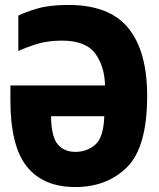

<svg xmlns="http://www.w3.org/2000/svg" viewBox="-20 -745 640 775"><path d="M574 -358Q574 -538 498 -631.5Q422 -725 256 -725Q180 -725 130.5 -710.5Q81 -696 54 -682V-539Q86 -554 129.5 -567.5Q173 -581 230 -581Q326 -581 364 -529.5Q402 -478 404 -400H22V-341Q22 -155 88.5 -72.5Q155 10 284 10Q412 10 493 -70.5Q574 -151 574 -358ZM186 -276H401Q398 -190 364.5 -161Q331 -132 284 -132Q239 -132 213 -162.5Q187 -193 186 -276Z"/></svg>

Font: Noto Sans Mono UI ExtraBold
Style: Regular
Weight: 800
Designer: Monotype Design team
Foundry: Monotype Imaging Inc.
Version: 1.000